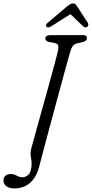

<svg xmlns="http://www.w3.org/2000/svg" viewBox="-90 -900 524 1094"><path d="M309.5 -603Q306.5 -593 297 -559Q287.5 -525 273.8 -474.5Q260 -424 243.8 -364.2Q227.5 -304.5 211 -243Q194.5 -181.5 179.5 -125.5Q164.5 -69.5 153 -26.2Q141.5 17 136 39.5Q119 108.5 82.2 141Q45.5 173.5 -7.5 173.5Q-40 173.5 -55.2 160Q-70.5 146.5 -70.5 128Q-70.5 113 -59.8 102.2Q-49 91.5 -29.5 91.5Q-11.5 91.5 5 100.8Q21.5 110 37 110Q57.5 110 72.5 94.8Q87.5 79.5 90 40.5Q91 18.5 86 -4.8Q81 -28 89.5 -59.5Q91.5 -66 99.8 -96Q108 -126 120.8 -172Q133.5 -218 148.5 -272Q163.5 -326 178.8 -380.8Q194 -435.5 207 -483.2Q220 -531 228.8 -564.5Q237.5 -598 240 -609Q245 -633 241 -642.2Q237 -651.5 221 -655L188 -661Q168.5 -666 168.5 -680Q169 -700 199 -700H383Q405.5 -700 405.5 -683Q405.5 -667 383.5 -661L351.5 -653.5Q335 -649.5 326.2 -639.8Q317.5 -630 309.5 -603ZM406 -746.5Q395 -739.5 383 -750.5L311.5 -819.5L202.5 -750.5Q183.5 -739 175 -747.5Q166.5 -757 181.5 -770L290.5 -862Q301 -870.5 308.8 -875.5Q316.5 -880.5 325.5 -880.5Q335 -880.5 340 -875.5Q345 -870.5 350.5 -862L411 -769Q415 -762.5 412.8 -756.2Q410.5 -750 406 -746.5Z"/></svg>

Font: Fraunces 72pt SuperSoft Light
Style: Italic
Weight: 300
Italic angle: -16°
Version: Version 1.000;[b76b70a41]